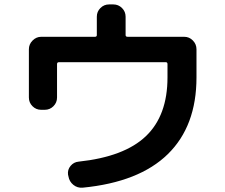

<svg xmlns="http://www.w3.org/2000/svg" viewBox="-20 -827 1040 886"><path d="M169.9 -320.3Q146.5 -320.3 129.9 -336.9Q113.3 -353.5 113.3 -377V-599.6Q113.3 -623 130.4 -640.1Q147.5 -657.2 169.9 -657.2H418Q426.8 -657.2 426.8 -665V-750Q426.8 -773.4 443.4 -790Q460 -806.6 483.4 -806.6H502.9Q526.4 -806.6 543 -790Q559.6 -773.4 559.6 -750V-665Q559.6 -657.2 569.3 -657.2H830.1Q853.5 -657.2 870.1 -640.1Q886.7 -623 886.7 -599.6V-469.7Q886.7 -245.1 754.4 -115.7Q622.1 13.7 361.3 39.1Q336.9 41 318.4 25.9Q299.8 10.7 295.9 -12.7L293.9 -21.5Q291 -43.9 305.7 -61.5Q320.3 -79.1 342.8 -81.1Q553.7 -103.5 653.3 -198.7Q752.9 -293.9 752.9 -469.7V-531.2Q752.9 -540 745.1 -540H252Q243.2 -540 243.2 -531.2V-377Q243.2 -353.5 226.6 -336.9Q210 -320.3 186.5 -320.3Z"/></svg>

Font: Rounded Mgen+ 1mn bold
Style: Bold
Weight: 700
Designer: [Source Han Sans]
Ryoko NISHIZUKA  (kana & ideographs); Paul D. Hunt (Latin, Greek & Cyrillic); Wenlong ZHANG  (bopomofo
Version: Version 1.059.20150602